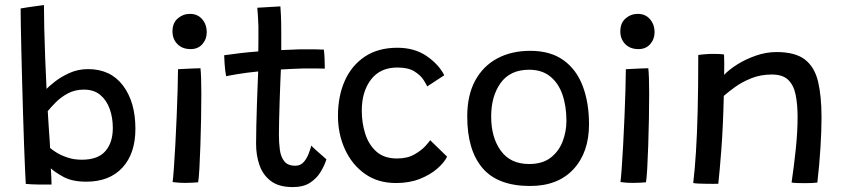

<svg xmlns="http://www.w3.org/2000/svg" viewBox="-20 -742 3446 782"><path d="M85 7Q84 -10.5 82 -52.2Q80 -94 78 -151.5Q76 -209 74 -275Q72 -341 70.2 -407.8Q68.5 -474.5 67 -534.2Q65.5 -594 64.8 -639.5Q64 -685 64 -707.5Q70.5 -709 97.8 -713Q125 -717 159 -721.5Q159 -685 160.2 -628.2Q161.5 -571.5 164 -506.5Q166.5 -441.5 169.5 -380Q179 -390 203.2 -409.2Q227.5 -428.5 262.5 -444.5Q297.5 -460.5 338.5 -460.5Q430.5 -460.5 481 -393.5Q531.5 -326.5 531.5 -217.5Q531.5 -117 478.8 -59.5Q426 -2 331.5 -2Q273.5 -2 237.2 -22.2Q201 -42.5 187 -56.5Q188 -42 189 -20.5Q190 1 190 9.5Q165.5 10 135.2 9.5Q105 9 85 7ZM184 -139.5Q192 -132 210 -120.8Q228 -109.5 254.5 -100.5Q281 -91.5 313.5 -91.5Q378.5 -91.5 409 -126.2Q439.5 -161 439.5 -221Q439.5 -263 426.8 -298.5Q414 -334 388.2 -355.5Q362.5 -377 322 -377Q285.5 -377 257.2 -362Q229 -347 208.5 -326.5Q188 -306 174.5 -289.5Q175 -283 176.2 -261.5Q177.5 -240 179.2 -214Q181 -188 182.5 -166.8Q184 -145.5 184 -139.5Z M756.5 -542Q722.5 -542 702.5 -562.5Q682.5 -583 682.5 -614Q682.5 -648.5 704 -667Q725.5 -685.5 754 -685.5Q784.5 -685.5 803.2 -664Q822 -642.5 822 -610.5Q822 -582.5 804.2 -562.2Q786.5 -542 756.5 -542ZM787 0.5Q779.5 1 764.8 2Q750 3 734.5 3Q707 3 683 -0.5Q685 -13.5 688 -54.2Q691 -95 694 -151Q697 -207 699.5 -266.5Q702 -326 703.5 -377.5Q705 -429 705 -460Q712.5 -460.5 730.8 -461.5Q749 -462.5 768 -463.2Q787 -464 796.5 -464Q800 -432.5 800 -360Q800 -313.5 799 -258.2Q798 -203 796.2 -150.2Q794.5 -97.5 792.2 -57Q790 -16.5 787 0.5Z M1309.5 -93Q1302 -69 1286.5 -42.8Q1271 -16.5 1243.5 1.8Q1216 20 1172.5 20Q1116 20 1083.5 -4.5Q1051 -29 1037 -69Q1023 -109 1023 -156Q1023 -187 1024 -230.5Q1025 -274 1026.5 -319Q1028 -364 1029.5 -399.8Q1031 -435.5 1031.5 -451Q982.5 -446 946.8 -440Q911 -434 901 -431.5Q896.5 -455 894.8 -482.2Q893 -509.5 893 -517Q921 -521 958.2 -525.5Q995.5 -530 1032 -532.5Q1032.5 -552 1032.5 -580.8Q1032.5 -609.5 1032.5 -635Q1032 -656.5 1030.5 -676.8Q1029 -697 1028 -710.5L1122 -716Q1123 -708.5 1124.2 -680.2Q1125.5 -652 1125.5 -612Q1125.5 -596.5 1125.5 -575.2Q1125.5 -554 1125.5 -538Q1140.5 -538.5 1162.5 -539.5Q1184.5 -540.5 1198 -541Q1233 -541.5 1263.2 -541Q1293.5 -540.5 1299 -540Q1301 -526 1302 -502.2Q1303 -478.5 1303 -462.5Q1297.5 -463 1268.5 -463.2Q1239.5 -463.5 1211 -463Q1190.5 -462.5 1165.8 -461.2Q1141 -460 1124 -459Q1123 -442.5 1121.8 -407.8Q1120.5 -373 1119 -331.2Q1117.5 -289.5 1116.8 -251.8Q1116 -214 1116 -192Q1116 -161 1119.8 -132.2Q1123.5 -103.5 1137.8 -85.2Q1152 -67 1183 -67Q1204 -67 1217 -82Q1230 -97 1237.2 -116.2Q1244.5 -135.5 1248 -149Q1253.5 -142.5 1267 -130.5Q1280.5 -118.5 1293.2 -107.5Q1306 -96.5 1309.5 -93Z M1801 -104Q1789 -79.5 1760.5 -54.8Q1732 -30 1689.5 -13.2Q1647 3.5 1593 3.5Q1519 3.5 1466.2 -34Q1413.5 -71.5 1385 -133.8Q1356.5 -196 1356.5 -270Q1356.5 -351 1384.5 -413.5Q1412.5 -476 1466.5 -511.8Q1520.5 -547.5 1598.5 -547.5Q1668 -547.5 1717.2 -514Q1766.5 -480.5 1789.5 -435.5L1720 -390Q1717 -397.5 1705.2 -416.2Q1693.5 -435 1668.2 -451Q1643 -467 1598.5 -467Q1528.5 -467 1491 -418Q1453.5 -369 1453.5 -291Q1453.5 -241 1467.8 -196.5Q1482 -152 1513.5 -124.2Q1545 -96.5 1597 -96.5Q1639 -96.5 1667.8 -113Q1696.5 -129.5 1712.8 -147.5Q1729 -165.5 1732 -171Z M2139 15.5Q2007.5 15.5 1945.2 -57.5Q1883 -130.5 1883 -267.5Q1883 -354 1915.2 -413.5Q1947.5 -473 2005.2 -504Q2063 -535 2140 -535Q2221.5 -535 2274.5 -497.2Q2327.5 -459.5 2353.2 -392Q2379 -324.5 2379 -236Q2379 -121.5 2315.8 -53Q2252.5 15.5 2139 15.5ZM2135 -74Q2189.5 -74 2222.8 -99.8Q2256 -125.5 2271.5 -165.8Q2287 -206 2287 -250.5Q2287 -310.5 2270.5 -357.5Q2254 -404.5 2220.2 -431.2Q2186.5 -458 2135 -458Q2058 -458 2019.2 -404.2Q1980.5 -350.5 1980.5 -267.5Q1980.5 -182 2019.8 -128Q2059 -74 2135 -74Z M2580.5 -542Q2546.5 -542 2526.5 -562.5Q2506.5 -583 2506.5 -614Q2506.5 -648.5 2528 -667Q2549.5 -685.5 2578 -685.5Q2608.5 -685.5 2627.2 -664Q2646 -642.5 2646 -610.5Q2646 -582.5 2628.2 -562.2Q2610.5 -542 2580.5 -542ZM2611 0.5Q2603.5 1 2588.8 2Q2574 3 2558.5 3Q2531 3 2507 -0.5Q2509 -13.5 2512 -54.2Q2515 -95 2518 -151Q2521 -207 2523.5 -266.5Q2526 -326 2527.5 -377.5Q2529 -429 2529 -460Q2536.5 -460.5 2554.8 -461.5Q2573 -462.5 2592 -463.2Q2611 -464 2620.5 -464Q2624 -432.5 2624 -360Q2624 -313.5 2623 -258.2Q2622 -203 2620.2 -150.2Q2618.5 -97.5 2616.2 -57Q2614 -16.5 2611 0.5Z M2905.5 6.5Q2896 6.5 2882.5 6.8Q2869 7 2855.5 6.5Q2842.5 6.5 2826.8 5.8Q2811 5 2803.5 3.5Q2810 -52 2814.5 -122Q2819 -192 2821.5 -288Q2824 -384 2824 -518Q2836 -520 2852.5 -521.2Q2869 -522.5 2887 -522.5Q2898 -522.5 2909.2 -522Q2920.5 -521.5 2929 -520Q2929.5 -512 2929.8 -484.8Q2930 -457.5 2929.5 -437Q2948 -457.5 2982 -479Q3016 -500.5 3058 -515.2Q3100 -530 3142.5 -530Q3218.5 -530 3258 -499.8Q3297.5 -469.5 3311.8 -410.2Q3326 -351 3326 -264Q3326 -212.5 3321.8 -142.5Q3317.5 -72.5 3309 1.5Q3293 4 3257.5 4Q3241.5 4 3227 3.5Q3212.5 3 3204 1.5Q3213.5 -62.5 3221 -133.5Q3228.5 -204.5 3228.5 -265.5Q3228.5 -317.5 3220.5 -356.5Q3212.5 -395.5 3190 -417Q3167.5 -438.5 3123.5 -438.5Q3078 -438.5 3040 -423.2Q3002 -408 2973.8 -387.5Q2945.5 -367 2928 -351.5Q2925 -225 2917.8 -130.8Q2910.5 -36.5 2905.5 6.5Z"/></svg>

Font: Grandstander
Style: Regular
Weight: 400
Designer: Tyler Finck
Foundry: Etcetera Type Co
Version: Version 1.200; ttfautohint (v1.8.3)